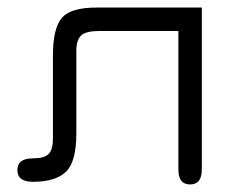

<svg xmlns="http://www.w3.org/2000/svg" viewBox="-20 -481 629 508"><path d="M514 -461V-33Q514 7 483 7Q452 7 452 -32V-399H243Q208 -399 195 -387.5Q182 -376 182 -346V-128Q182 -53 154.5 -26.5Q127 0 67 0Q26 0 26 -31Q26 -62 67 -62Q97 -62 108.5 -73.5Q120 -85 120 -114V-333Q120 -406 143.5 -433.5Q167 -461 235 -461Z"/></svg>

Font: Jura Medium
Style: Regular
Weight: 500
Designer: Daniel Johnson, Alexei Vanyashin
Foundry: Daniel Johnson
Version: Version 5.103